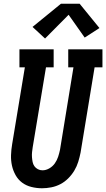

<svg xmlns="http://www.w3.org/2000/svg" viewBox="-20 -999 568 1027"><path d="M205 8Q176 8 148 1Q120 -6 98.5 -22Q77 -38 63.5 -62Q50 -86 44 -113Q38 -140 39 -169.5Q40 -199 45 -228L113 -639H84V-735H267V-639H226L155 -212Q153 -199 151.5 -185.5Q150 -172 151 -158.5Q152 -145 154.5 -132.5Q157 -120 164 -110Q171 -100 182.5 -94Q194 -88 207 -88Q226 -88 244 -98.5Q262 -109 273.5 -125.5Q285 -142 291 -160.5Q297 -179 301 -198L373 -639H345V-735H528V-639H486L411 -183Q406 -158 398.5 -133.5Q391 -109 377.5 -86.5Q364 -64 345 -45Q326 -26 303 -14Q280 -2 254.5 3Q229 8 205 8ZM221 -793 154 -855 306 -979H406L512 -849L433 -798L347 -920Z"/></svg>

Font: Iosevka Slab
Style: Bold Italic
Weight: 700
Italic angle: -9°
Monospace: yes
Designer: Belleve Invis
Foundry: Belleve Invis
Version: Version 11.1.0; ttfautohint (v1.8.3)